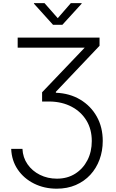

<svg xmlns="http://www.w3.org/2000/svg" viewBox="-20 -962 722 1198"><path d="M49.8 -33.2H120.1Q122.6 21 151.9 63Q181.2 105 229.2 128.9Q277.3 152.8 335 152.8Q400.4 152.8 449.2 121.8Q498 90.8 525.4 37.8Q552.7 -15.1 552.7 -82Q552.7 -155.3 519.3 -210.2Q485.8 -265.1 427 -296.1Q368.2 -327.1 291.5 -328.6H242.7V-386.2L508.8 -665V-664.6H90.3V-727.5H601.1V-676.3L328.6 -389.2V-383.3Q415 -379.9 481 -340.3Q546.9 -300.8 584 -234.4Q621.1 -168 621.1 -82.5Q621.1 -20.5 601.1 33.7Q581.1 87.9 543.5 128.7Q505.9 169.4 452.9 192.4Q399.9 215.3 334 215.3Q256.3 215.3 192.6 183.6Q128.9 151.9 90.8 95.9Q52.7 40 49.8 -33.2ZM257.8 -942.4 340.3 -848.6 421.9 -942.4H489.3V-939L369.1 -807.1H311L191.9 -939V-942.4Z"/></svg>

Font: Inter 16pt Light
Style: Regular
Weight: 300
Version: Version 4.001;git-66647c0bb